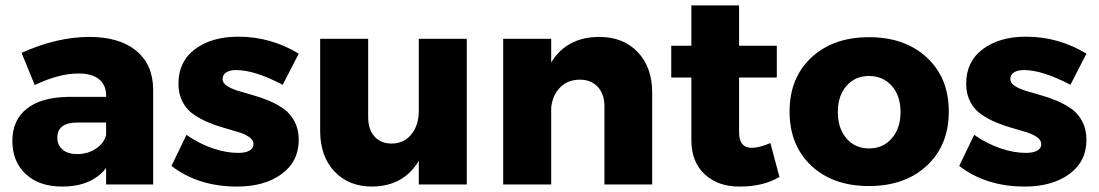

<svg xmlns="http://www.w3.org/2000/svg" viewBox="-20 -685 4082 713"><path d="M312 -547.9Q423.8 -547.9 486.1 -496.3Q548.3 -444.8 548.8 -352.1V0H374V-61Q320.3 7.8 210.9 7.8Q125 7.8 75.4 -38.8Q25.9 -85.4 25.9 -161.1Q25.9 -238.8 79.3 -281.2Q132.8 -323.7 232.9 -325.2H374V-331.1Q374 -369.6 347.7 -390.9Q321.3 -412.1 271 -412.1Q198.7 -412.1 108.9 -369.1L60.1 -488.8Q191.9 -547.9 312 -547.9ZM266.1 -112.8Q305.7 -112.8 335.7 -132.6Q365.7 -152.3 374 -183.1V-230H268.1Q192.9 -230 192.9 -173.8Q192.9 -146 212.4 -129.4Q231.9 -112.8 266.1 -112.8Z M1029.8 -370.1Q925.8 -424.8 857.4 -424.8Q834 -424.8 820.3 -416.3Q806.6 -407.7 806.6 -391.1Q806.6 -377 822.3 -366.5Q837.9 -356 862.8 -348.1Q887.7 -340.3 918 -332Q948.2 -323.7 978.5 -311Q1008.8 -298.3 1033.7 -280.8Q1058.6 -263.2 1074 -233.6Q1089.4 -204.1 1089.4 -166Q1089.4 -85 1025.6 -38.6Q961.9 7.8 860.4 7.8Q716.3 7.8 616.7 -68.8L672.4 -184.1Q718.8 -151.9 769 -134.5Q819.3 -117.2 864.7 -117.2Q890.6 -117.2 906 -125.5Q921.4 -133.8 921.4 -149.9Q921.4 -164.6 906 -175.5Q890.6 -186.5 866 -194.3Q841.3 -202.1 811.8 -210.2Q782.2 -218.3 752.4 -231Q722.7 -243.7 698 -260.7Q673.3 -277.8 658 -306.9Q642.6 -335.9 642.6 -374Q642.6 -456.5 704.6 -502.7Q766.6 -548.8 864.7 -548.8Q985.4 -548.8 1089.4 -485.8Z M1535.2 -541H1713.4V0H1535.2V-87.9Q1479.5 6.3 1362.3 7.8Q1274.4 7.8 1221.7 -48.6Q1168.9 -105 1168.9 -199.2V-541H1347.2V-250Q1347.2 -204.6 1370.6 -178.2Q1394 -151.9 1434.1 -151.9Q1480.5 -152.3 1507.8 -186.3Q1535.2 -220.2 1535.2 -273.9Z M2205.6 -547.9Q2294.4 -547.9 2348.1 -491.7Q2401.9 -435.5 2401.9 -340.8V0H2224.6V-290Q2224.6 -335.9 2199.7 -362.5Q2174.8 -389.2 2132.8 -389.2Q2088.4 -388.7 2060.3 -360.6Q2032.2 -332.5 2026.9 -286.1V0H1848.6V-541H2026.9V-453.1Q2085 -547.9 2205.6 -547.9Z M2840.8 -153.8 2874.5 -27.8Q2814 7.8 2728.5 7.8Q2647.9 8.8 2597.7 -37.1Q2547.4 -83 2547.4 -165V-397H2472.7V-515.1H2547.4V-665H2724.6V-515.1H2864.7V-397H2724.6V-192.9Q2724.6 -163.6 2737.3 -149.4Q2750 -135.3 2773.4 -136.2Q2800.3 -136.2 2840.8 -153.8Z M3207 -546.9Q3340.8 -546.9 3422.1 -471.2Q3503.4 -395.5 3503.4 -271Q3503.4 -146 3422.1 -70.1Q3340.8 5.9 3207 5.9Q3073.2 5.9 2992.7 -69.8Q2912.1 -145.5 2912.1 -271Q2912.1 -395.5 2992.9 -471.2Q3073.7 -546.9 3207 -546.9ZM3207 -402.8Q3155.3 -402.8 3123.3 -366Q3091.3 -329.1 3091.3 -269Q3091.3 -208.5 3123.3 -171.1Q3155.3 -133.8 3207 -133.8Q3259.3 -133.8 3291.7 -171.1Q3324.2 -208.5 3324.2 -269Q3324.2 -329.1 3291.7 -366Q3259.3 -402.8 3207 -402.8Z M3955.1 -370.1Q3851.1 -424.8 3782.7 -424.8Q3759.3 -424.8 3745.6 -416.3Q3731.9 -407.7 3731.9 -391.1Q3731.9 -377 3747.6 -366.5Q3763.2 -356 3788.1 -348.1Q3813 -340.3 3843.3 -332Q3873.5 -323.7 3903.8 -311Q3934.1 -298.3 3959 -280.8Q3983.9 -263.2 3999.3 -233.6Q4014.6 -204.1 4014.6 -166Q4014.6 -85 3950.9 -38.6Q3887.2 7.8 3785.6 7.8Q3641.6 7.8 3542 -68.8L3597.7 -184.1Q3644 -151.9 3694.3 -134.5Q3744.6 -117.2 3790 -117.2Q3815.9 -117.2 3831.3 -125.5Q3846.7 -133.8 3846.7 -149.9Q3846.7 -164.6 3831.3 -175.5Q3815.9 -186.5 3791.3 -194.3Q3766.6 -202.1 3737.1 -210.2Q3707.5 -218.3 3677.7 -231Q3647.9 -243.7 3623.3 -260.7Q3598.6 -277.8 3583.3 -306.9Q3567.9 -335.9 3567.9 -374Q3567.9 -456.5 3629.9 -502.7Q3691.9 -548.8 3790 -548.8Q3910.6 -548.8 4014.6 -485.8Z"/></svg>

Font: Montserrat-Arabic
Style: Bold
Weight: 700
Designer: Mohamed Gaber
Foundry: Kief Type Foundry
Version: Version 5.008;PS 005.008;hotconv 1.0.88;makeotf.lib2.5.64775